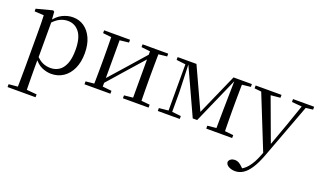

<svg xmlns="http://www.w3.org/2000/svg" viewBox="-82 -992 2853 1725"><g transform="rotate(20 1345.0 -130.0)"><path d="M40.5 259.8V232.4L151.7 222.2H189.5L308.2 232.4V259.8ZM125.5 259.8Q126.5 225.6 127 185.1Q127.5 144.5 128 103.1Q128.5 61.7 128.5 26.7V-286.8Q128.5 -338.2 128 -379.5Q127.5 -420.7 125.5 -457.5L36.5 -462.4V-487.9L189.9 -528L202.9 -519.6L208.9 -435.3L210.7 -430.1V-78.7L209.5 -68.7V26.5Q209.5 60.7 210 102.2Q210.5 143.7 211 184.7Q211.5 225.6 212.5 259.8ZM366.6 14.6Q322.1 14.6 277.2 -5.1Q232.3 -24.9 194.2 -77.1H181.4L195.3 -105.1Q232.5 -63.7 267.4 -48.2Q302.2 -32.7 343.5 -32.7Q387.2 -32.7 422.6 -55.1Q458.1 -77.6 479.3 -128.1Q500.5 -178.6 500.5 -260.8Q500.5 -374.9 458.5 -429.7Q416.4 -484.5 347.9 -484.5Q310.4 -484.5 273 -466.8Q235.5 -449.1 191.2 -398.2L180.6 -425H191.5Q230.9 -481.5 280.2 -506.1Q329.6 -530.6 380.3 -530.6Q441.5 -530.6 488.2 -498Q535 -465.4 562.1 -405.4Q589.2 -345.3 589.2 -262.6Q589.2 -177.1 560.5 -114.8Q531.7 -52.4 481.4 -18.9Q431.2 14.6 366.6 14.6Z M681.5 0V-27.8L789.7 -38.6H824.3L929.3 -27.8V0ZM1048.9 0V-27.8L1151.6 -38.6H1186L1294.2 -27.8V0ZM761.1 0Q762.3 -24.4 762.8 -65.3Q763.3 -106.3 763.8 -150.3Q764.3 -194.3 764.3 -228.5V-288.3Q764.3 -321.7 763.8 -365.7Q763.3 -409.7 762.8 -450.7Q762.3 -491.8 761.1 -516H842.7V0ZM820.1 -46.9 784.9 -65.8H796.3L973.2 -265.6L1154 -470.9L1187.7 -451H1176.4L998.1 -249.4ZM1133.1 0V-516H1214.4Q1213.4 -491.8 1212.9 -450.7Q1212.4 -409.7 1211.9 -365.7Q1211.4 -321.7 1211.4 -288.3V-228.5Q1211.4 -194.3 1211.9 -150.3Q1212.4 -106.3 1212.9 -65.3Q1213.4 -24.4 1214.4 0ZM681.5 -489.1V-516H929.3V-489.1L825.1 -477.4H790.7ZM1048.9 -489.1V-516H1294.2V-489.1L1186.8 -477.4H1152.4Z M1700.3 -44.4 1491.3 -500.2H1485.6V-516H1564.3L1754.9 -101.4H1735.3L1918.7 -516H1950.3V-500.6H1943.5L1742.6 -44.4ZM1929.6 0 1932.2 -221.5 1937.5 -516H2013Q2012 -491.8 2011.4 -450.7Q2010.8 -409.7 2010.3 -365.7Q2009.8 -321.7 2009.8 -288.3V-228.5Q2009.8 -194.3 2010.3 -150.3Q2010.8 -106.3 2011.4 -65.3Q2012 -24.4 2013 0ZM1382.5 0V-27.8L1481.2 -37.8H1497.3L1592.4 -27.8V0ZM1845.6 0V-27.8L1953.8 -38.6H1986L2093.4 -27.8V0ZM1384.3 -489.1V-516H1494.1V-477.4H1482.3ZM1472 0V-516H1496.8L1506.7 -222.7V0ZM1967.5 -477.4V-516H2094.2V-489.1L1986.8 -477.4Z M2218.4 271Q2185 271 2157.9 256.7Q2130.7 242.4 2127.9 216.7Q2131.5 196.1 2148.3 186.2Q2165.1 176.2 2186.2 176.2Q2206 176.2 2223.7 186.3Q2241.5 196.3 2258.1 213.2L2286.8 241.4L2255.3 257.1L2235.5 240.1Q2284.9 226.4 2323.4 179Q2361.9 131.6 2389.9 57.6L2418.6 -15.2L2423.2 -27.8L2512.4 -274.3L2596.3 -516H2635.2L2425.1 46.5Q2395.2 125.6 2362.8 175.3Q2330.4 225.1 2294.7 248Q2259 271 2218.4 271ZM2409.7 51.4 2182 -516H2273.3L2441.7 -59.3L2447.7 -46.2ZM2130.2 -488.4V-516H2377.5V-488.4L2270.9 -478.1H2229.1ZM2487.5 -488.4V-516H2689.6V-488.4L2608.3 -478.9H2593.3Z"/></g></svg>

Font: Source Han Serif JP VF
Style: Regular
Weight: 250
Designer: Ryoko NISHIZUKA 西塚涼子 (kana & ideographs); Frank Grießhammer (Latin, Greek & Cyrillic); Wenlong ZHANG 张文龙 (bopomofo); San
Foundry: Adobe
Version: Version 2.001;hotconv 1.1.0;makeotfexe 2.6.0